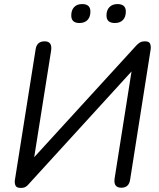

<svg xmlns="http://www.w3.org/2000/svg" viewBox="-20 -915 780 943"><path d="M82 8Q61 8 56 -4Q51 -16 53 -30L155 -673Q161 -712 199 -712Q238 -712 231 -666L148 -143L649 -691Q656 -699 666 -705.5Q676 -712 692 -712Q713 -712 717.5 -699.5Q722 -687 720 -673L619 -32Q613 7 576 7Q536 7 543 -39L626 -564L123 -13Q116 -4 107 2Q98 8 82 8ZM544 -802Q503 -802 503 -839Q503 -865 517.5 -880Q532 -895 557 -895Q598 -895 598 -858Q598 -832 584 -817Q570 -802 544 -802ZM370 -802Q330 -802 330 -839Q330 -865 344 -880Q358 -895 384 -895Q424 -895 424 -858Q424 -832 410 -817Q396 -802 370 -802Z"/></svg>

Font: Nunito
Style: Italic
Weight: 400
Italic angle: -9°
Designer: Vernon Adams
Foundry: Vernon Adams
Version: Version 3.601; ttfautohint (v1.8.2.53-6de2)